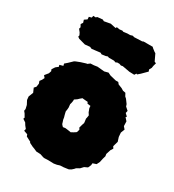

<svg xmlns="http://www.w3.org/2000/svg" viewBox="-188 -866 905 998"><g transform="rotate(30 265.0 -367.5)"><path d="M234 24 227 23 206 16 181 15 163 7 152 3 130 -8 128 -13 99 -28 95 -39 72 -47 75 -59 63 -74 55 -87 37 -99 40 -107 29 -126 20 -137 22 -148 17 -170 5 -193 3 -213 14 -241 3 -266 13 -277 16 -297 11 -311 20 -323 27 -337 17 -349 34 -370 39 -385 35 -395 47 -413 62 -425 59 -435 80 -441 77 -453 92 -466 116 -489 124 -493 147 -502 179 -512 181 -511 196 -522 216 -523 236 -526 278 -522 301 -528 317 -520 354 -511H369L377 -501L400 -492L413 -484L429 -481L438 -464L447 -456L464 -433L468 -421L486 -405L483 -391L498 -377L493 -372L508 -355L509 -327L521 -313L512 -290L514 -265L522 -240L513 -209L520 -198L511 -184L502 -156L504 -143L499 -126L494 -103L485 -85L464 -78L463 -66L455 -48L436 -39L421 -23L403 -13L397 -6L386 4L373 11L344 15L324 16L308 21L290 24L256 23ZM285 -161 298 -168 306 -173 313 -178 316 -188 318 -195 312 -205 315 -215 316 -219 319 -229 322 -237 321 -247 320 -254 319 -262 321 -271 323 -284 314 -298 312 -304 307 -317 306 -326V-331L297 -332L286 -334L283 -342L270 -343L259 -344L250 -345L238 -335L231 -328L224 -323L215 -317V-310L214 -302L212 -293L210 -286L211 -276L212 -267L211 -255L209 -242L211 -233L214 -221L217 -211L219 -198L223 -186L226 -176L231 -170L237 -164L251 -166L259 -165L274 -163ZM121 -593 81 -604 71 -611 73 -620 66 -634 54 -649 57 -659 49 -674 57 -686 52 -702 68 -713 67 -728 82 -732 85 -744 99 -743 106 -749 137 -752 146 -747 184 -754 202 -750 217 -747 220 -754 238 -751 254 -753 261 -750 284 -753H300L314 -757L324 -754L371 -756L378 -759H433L436 -755L454 -741L461 -737L480 -697L490 -693L485 -675L483 -662L475 -647L479 -637L449 -607L434 -594L429 -596L422 -585L392 -586L348 -594L338 -592L327 -596H313L306 -592L294 -596H263L256 -599L244 -595L222 -592L213 -597L180 -593L162 -591L151 -596Z"/></g></svg>

Font: Winky Rough Black
Style: Regular
Weight: 900
Designer: Simon Atzbach
Foundry: typofactur
Version: Version 1.206; ttfautohint (v1.8.4.7-5d5b)